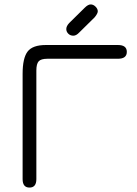

<svg xmlns="http://www.w3.org/2000/svg" viewBox="-20 -839 616 866"><path d="M292 -735 362 -804Q377 -819 389 -819Q401 -819 411 -809Q421 -799 421 -788Q421 -778 407 -761L338 -693Q324 -678 311 -678Q297 -678 288 -687Q279 -696 279 -708Q279 -721 292 -735ZM512 -574H194Q165 -574 154.5 -562.5Q144 -551 144 -521V-31Q144 7 113 7Q82 7 82 -31V-506Q82 -577 104.5 -606.5Q127 -636 187 -636H512Q552 -636 552 -605Q552 -574 512 -574Z"/></svg>

Font: Jura Medium
Style: Regular
Weight: 500
Designer: Daniel Johnson, Alexei Vanyashin
Foundry: Daniel Johnson
Version: Version 5.103